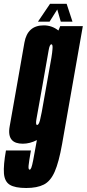

<svg xmlns="http://www.w3.org/2000/svg" viewBox="-76 -734 445 984"><path d="M58.5 229.5Q1 229.5 -25.8 213Q-52.5 196.5 -55.8 154.8Q-59 113 -45.5 37H82.5Q72.5 93.5 70.5 114.5Q68.5 135.5 76 135.5Q80.5 135.5 84.5 125.5Q88.5 115.5 94 87.5Q99.5 59.5 109 6L113 -16Q77 2.5 41 2.5Q2 2.5 -15 -16.5Q-35 -38.5 -26.5 -86Q-11 -174.5 11.5 -301Q33.5 -428 49.2 -516Q65 -604 148 -604Q190.5 -604 223.5 -577.5L232.5 -600H348.5L242 5.5Q225.5 98 204.2 146.2Q183 194.5 148.5 212Q114 229.5 58.5 229.5ZM187.5 -438.5Q192 -466.5 193 -482.5Q195 -504 189 -506.5Q188 -507 187.5 -507Q178.5 -507 173.2 -475.8Q168 -444.5 142.5 -301Q117 -156 111 -125Q106 -97 112.5 -94Q113.5 -93.5 114.5 -93.5Q122.5 -93.5 129 -118Q133 -133 138 -160ZM118.5 -623 180.5 -714.5H265.5L295.5 -623H235.5L217.5 -685.5L178 -623Z"/></svg>

Font: Anybody UltraCondensed Regular
Style: Bold Italic
Weight: 700
Width: 1
Italic angle: -10°
Designer: Tyler Finck
Foundry: Etcetera Type Company
Version: Version 1.010; ttfautohint (v1.8.3) -l 8 -r 50 -G 200 -x 14 